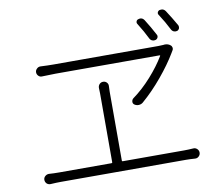

<svg xmlns="http://www.w3.org/2000/svg" viewBox="-86 -941 1172 1017"><g transform="rotate(-10 500.0 -432.5)"><path d="M918 -739.3Q919.9 -734.4 919.9 -729.5Q919.9 -726.6 918.9 -722.7Q915 -713.9 907.2 -710.9Q898.4 -708 889.6 -711.4Q880.9 -714.8 876 -723.6Q853.5 -768.6 825.2 -811.5Q820.3 -818.4 823.2 -825.7Q826.2 -833 834 -835.9Q838.9 -836.9 843.8 -836.9Q857.4 -836.9 866.2 -824.2Q893.6 -782.2 918 -739.3ZM796.9 -710.9Q801.8 -703.1 798.3 -694.8Q794.9 -686.5 786.1 -683.6Q777.3 -680.7 768.6 -684.1Q759.8 -687.5 754.9 -696.3Q734.4 -738.3 706.1 -783.2Q701.2 -790 704.1 -797.9Q707 -805.7 714.8 -807.6Q720.7 -809.6 725.6 -809.6Q738.3 -809.6 747.1 -796.9Q774.4 -753.9 796.9 -710.9ZM794.9 -595.7Q796.9 -599.6 793 -599.6H233.4Q209 -599.6 161.1 -597.7Q149.4 -596.7 141.1 -605Q132.8 -613.3 132.8 -624.5Q132.8 -635.7 141.6 -643.6Q149.4 -651.4 160.2 -651.4Q160.2 -651.4 161.1 -651.4Q201.2 -649.4 231.4 -649.4H793.9Q807.6 -649.4 820.3 -650.4Q825.2 -651.4 830.1 -651.4Q847.7 -651.4 859.4 -641.6Q866.2 -636.7 867.7 -627.9Q869.1 -619.1 863.3 -611.3Q859.4 -605.5 856.4 -599.6Q823.2 -543.9 771 -481Q718.8 -418 661.1 -368.2Q651.4 -360.4 638.7 -359.9Q626 -359.4 616.2 -366.2Q607.4 -372.1 607.9 -382.3Q608.4 -392.6 616.2 -399.4Q668.9 -437.5 716.8 -491.2Q764.6 -544.9 794.9 -595.7ZM499 -85Q499 -81.1 502.9 -81.1H833Q855.5 -81.1 882.8 -83Q894.5 -84 903.3 -75.7Q912.1 -67.4 912.1 -55.7Q912.1 -43.9 903.3 -35.6Q894.5 -27.3 882.8 -28.3Q856.4 -30.3 833 -30.3H161.1Q139.6 -30.3 106.4 -28.3Q105.5 -28.3 104.5 -28.3Q93.8 -28.3 85.9 -35.2Q77.1 -43.9 77.1 -55.7Q77.1 -67.4 85.9 -75.2Q94.7 -83 106.4 -83Q131.8 -81.1 161.1 -81.1H442.4Q447.3 -81.1 447.3 -85V-455.1Q447.3 -474.6 446.3 -485.4Q446.3 -497.1 454.1 -505.4Q461.9 -513.7 473.6 -513.7Q485.4 -513.7 493.2 -505.4Q501 -497.1 500 -485.4Q499 -471.7 499 -455.1Z"/></g></svg>

Font: Gen Jyuu Gothic L Monospace Light
Style: Regular
Weight: 300
Designer: [Source Han Sans]
Ryoko NISHIZUKA  (kana & ideographs); Paul D. Hunt (Latin, Greek & Cyrillic); Wenlong ZHANG  (bopomofo
Version: Version 1.002.20150607